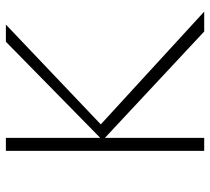

<svg xmlns="http://www.w3.org/2000/svg" viewBox="-50 -648 698 637"><g transform="rotate(-90 298.5 -329.0)"><path d="M513 0 152 -337 479 -658H536L190 -329L193 -354L579 0ZM117 0V-658H160V0Z"/></g></svg>

Font: Ysabeau SC ExtraLight
Style: Regular
Weight: 250
Designer: Christian Thalmann (Catharsis Fonts)
Version: Version 2.001;gftools[0.9.30]; featfreeze: smcp